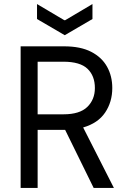

<svg xmlns="http://www.w3.org/2000/svg" viewBox="-20 -929 640 949"><path d="M82 0V-700H297Q378 -700 430.5 -673Q483 -646 509 -599.5Q535 -553 535 -494Q535 -425 499.5 -372.5Q464 -320 391 -299L543 0H443L302 -287H297H166V0ZM166 -364H294Q374 -364 411.5 -400.5Q449 -437 449 -494Q449 -554 412.5 -589Q376 -624 293 -624H166ZM300 -755 163 -835V-909L298 -829H302L437 -909V-835Z"/></svg>

Font: DM Mono
Style: Regular
Weight: 400
Designer: Colophon Foundry
Foundry: Colophon Foundry
Version: Version 1.000; ttfautohint (v1.8.2.53-6de2)